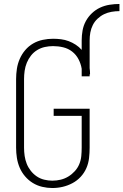

<svg xmlns="http://www.w3.org/2000/svg" viewBox="-20 -938 621 966"><path d="M243 8Q218 8 192.5 2Q167 -4 145 -17.5Q123 -31 106 -51Q89 -71 79 -94.5Q69 -118 65 -143.5Q61 -169 61 -195V-540Q61 -566 65 -592Q69 -618 79.5 -642Q90 -666 107 -686Q124 -706 146.5 -719Q169 -732 195 -737.5Q221 -743 247 -743Q267 -743 287 -740.5Q307 -738 325.5 -731Q344 -724 361 -713Q378 -702 391 -687V-735Q391 -760 395.5 -785Q400 -810 412 -832Q424 -854 442.5 -871.5Q461 -889 483.5 -899.5Q506 -910 531 -914Q556 -918 581 -918V-882Q561 -882 541 -878.5Q521 -875 503.5 -866.5Q486 -858 471 -844Q456 -830 447 -812Q438 -794 434.5 -774.5Q431 -755 431 -735V-595Q432 -588 432.5 -581Q433 -574 433 -567Q433 -566 433 -565.5Q433 -565 433 -564H431V-554H391V-592Q387 -617 375 -640Q363 -663 343 -678.5Q323 -694 298 -700Q273 -706 247 -706Q226 -706 205.5 -701.5Q185 -697 167 -686Q149 -675 136 -658.5Q123 -642 115 -622.5Q107 -603 104 -582Q101 -561 101 -540V-195Q101 -174 104 -153.5Q107 -133 114.5 -114Q122 -95 135 -78.5Q148 -62 165 -50.5Q182 -39 202.5 -34Q223 -29 243 -29Q265 -29 285.5 -34Q306 -39 324 -50Q342 -61 356.5 -77Q371 -93 379 -112.5Q387 -132 389 -153Q391 -174 391 -195V-355H250V-391H431V-195Q431 -169 428 -142.5Q425 -116 414.5 -92Q404 -68 386 -48.5Q368 -29 344.5 -16.5Q321 -4 295.5 2Q270 8 243 8Z"/></svg>

Font: Zed Sans Extralight
Style: Regular
Weight: 200
Designer: Belleve Invis
Foundry: Belleve Invis
Version: Version 1.0.0; ttfautohint (v1.8.4)